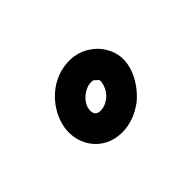

<svg xmlns="http://www.w3.org/2000/svg" viewBox="-47 -224 313 313"><g transform="rotate(-45 109.5 -67.0)"><path d="M39 -75C28 -36 53 5 98 5C117 5 134 -2 149 -13C168 -28 202 -72 172 -113C165 -123 147 -139 120 -139C79 -139 48 -108 39 -75ZM87 -63C90 -76 106 -89 120 -89C126 -89 124 -89 132 -82C134 -78 130 -62 119 -53C111 -47 105 -45 98 -45C90 -45 84 -50 87 -63Z"/></g></svg>

Font: Dictator
Style: Stencil
Weight: 500
Version: Version MIL.1277